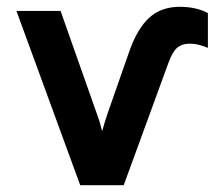

<svg xmlns="http://www.w3.org/2000/svg" viewBox="-20 -543 643 563"><path d="M215.2 0 28.2 -511H157.6L264.8 -207.2Q269 -196.2 272.7 -183.6Q276.4 -171 279.6 -158.4Q283 -171 286.8 -183.4Q290.5 -195.9 294.4 -207.2L359.6 -393.6Q383.1 -459.9 418 -491.4Q452.8 -523 506.8 -523Q532.6 -523 553.3 -518.1Q574 -513.3 589.6 -504.6V-402.6Q574.4 -409 561.6 -412Q548.9 -415 536.2 -415Q514.3 -415 500.2 -403.6Q486.2 -392.1 474.4 -360L342.8 0Z"/></svg>

Font: Overpass
Style: Regular
Weight: 400
Designer: Delve Withrington, Dave Bailey, Thomas Jockin
Foundry: Delve Fonts LLC
Version: Version 4.000